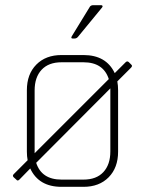

<svg xmlns="http://www.w3.org/2000/svg" viewBox="-20 -723 561 743"><path d="M437 -374V-136Q437 -74 400.5 -37Q364 0 303 0H218Q130 0 97 -71L55 -28Q48 -21 43 -28L33 -37Q27 -43 33 -49L87 -103Q84 -118 84 -136V-374Q84 -436 120.5 -473Q157 -510 218 -510H303Q391 -510 424 -440L466 -482Q472 -488 478 -483L488 -473Q494 -468 487 -461L434 -408Q437 -392 437 -374ZM114 -373V-130L401 -417Q380 -482 303 -482H218Q168 -482 141 -453Q114 -424 114 -373ZM407 -137V-381L120 -93Q141 -28 218 -28H303Q353 -28 380 -57Q407 -86 407 -137ZM269 -574H261Q253 -574 258 -583L326 -694Q330 -703 341 -703H371Q375 -703 376.5 -700.5Q378 -698 375 -694L283 -582Q277 -574 269 -574Z"/></svg>

Font: Rajdhani Light
Style: Regular
Weight: 300
Designer: Satya Rajpurohit, Jyotish Sonowal
Foundry: Indian Type Foundry
Version: Version 1.201;PS 1.0;hotconv 1.0.78;makeotf.lib2.5.61930; tt